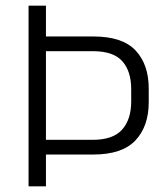

<svg xmlns="http://www.w3.org/2000/svg" viewBox="-20 -659 592 679"><path d="M121 -112.5V-164.5H307.5Q380 -164.5 412 -200.8Q444 -237 444 -300V-343.5Q444 -407 412.5 -442.5Q381 -478 309 -478H120V-530H310.5Q413 -530 459.5 -480.5Q506 -431 506 -345.5V-298Q506 -212.5 459 -162.5Q412 -112.5 309.5 -112.5ZM81 0V-639H142.5V-517V-493.5V-146V-129V0Z"/></svg>

Font: Anek Tamil Medium Light
Style: Regular
Weight: 300
Version: Version 1.003